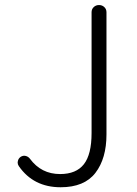

<svg xmlns="http://www.w3.org/2000/svg" viewBox="-20 -749 557 781"><path d="M226.6 12.7Q116.2 12.7 56.6 -73.2Q51.8 -80.1 51.8 -87.9Q51.8 -90.8 52.7 -93.8Q54.7 -104.5 64.5 -111.3Q74.2 -117.2 84.5 -114.7Q94.7 -112.3 101.6 -103.5Q147.5 -41 224.6 -41Q290 -41 321.3 -81.1Q352.5 -121.1 352.5 -208V-699.2Q352.5 -711.9 361.3 -720.2Q370.1 -728.5 382.8 -728.5Q395.5 -728.5 404.3 -720.2Q413.1 -711.9 413.1 -699.2V-202.1Q413.1 -104.5 368.2 -45.9Q323.2 12.7 226.6 12.7Z"/></svg>

Font: Gen Jyuu Gothic P Light
Style: Regular
Weight: 200
Designer: [Source Han Sans]
Ryoko NISHIZUKA  (kana & ideographs); Paul D. Hunt (Latin, Greek & Cyrillic); Wenlong ZHANG  (bopomofo
Version: Version 1.002.20150607